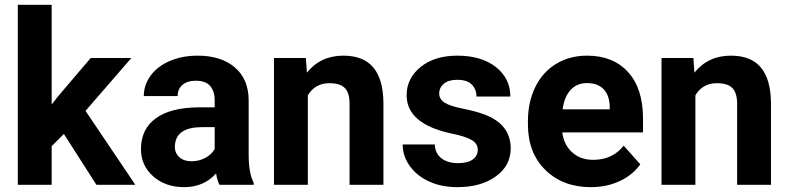

<svg xmlns="http://www.w3.org/2000/svg" viewBox="-20 -770 3285 800"><path d="M246.1 -211.9 195.3 -161.1V0H54.2V-750H195.3V-334.5L222.7 -369.6L357.9 -528.3H527.3L336.4 -308.1L543.9 0H381.8Z M894.5 0Q884.8 -19 880.4 -47.4Q829.1 9.8 747.1 9.8Q669.4 9.8 618.4 -35.2Q567.4 -80.1 567.4 -148.4Q567.4 -232.4 629.6 -277.3Q691.9 -322.3 809.6 -322.8H874.5V-353Q874.5 -389.6 855.7 -411.6Q836.9 -433.6 796.4 -433.6Q760.7 -433.6 740.5 -416.5Q720.2 -399.4 720.2 -369.6H579.1Q579.1 -415.5 607.4 -454.6Q635.7 -493.7 687.5 -515.9Q739.3 -538.1 803.7 -538.1Q901.4 -538.1 958.7 -489Q1016.1 -439.9 1016.1 -351.1V-122.1Q1016.6 -46.9 1037.1 -8.3V0ZM777.8 -98.1Q809.1 -98.1 835.4 -112.1Q861.8 -126 874.5 -149.4V-240.2H821.8Q715.8 -240.2 709 -167L708.5 -158.7Q708.5 -132.3 727.1 -115.2Q745.6 -98.1 777.8 -98.1Z M1254.4 -528.3 1258.8 -467.3Q1315.4 -538.1 1410.6 -538.1Q1494.6 -538.1 1535.6 -488.8Q1576.7 -439.5 1577.6 -341.3V0H1436.5V-337.9Q1436.5 -382.8 1417 -403.1Q1397.5 -423.3 1352.1 -423.3Q1292.5 -423.3 1262.7 -372.6V0H1121.6V-528.3Z M1970.7 -146Q1970.7 -171.9 1945.1 -186.8Q1919.4 -201.7 1862.8 -213.4Q1674.3 -252.9 1674.3 -373.5Q1674.3 -443.8 1732.7 -491Q1791 -538.1 1885.3 -538.1Q1985.8 -538.1 2046.1 -490.7Q2106.4 -443.4 2106.4 -367.7H1965.3Q1965.3 -397.9 1945.8 -417.7Q1926.3 -437.5 1884.8 -437.5Q1849.1 -437.5 1829.6 -421.4Q1810.1 -405.3 1810.1 -380.4Q1810.1 -356.9 1832.3 -342.5Q1854.5 -328.1 1907.2 -317.6Q1960 -307.1 1996.1 -293.9Q2107.9 -252.9 2107.9 -151.9Q2107.9 -79.6 2045.9 -34.9Q1983.9 9.8 1885.7 9.8Q1819.3 9.8 1767.8 -13.9Q1716.3 -37.6 1687 -78.9Q1657.7 -120.1 1657.7 -168H1791.5Q1793.5 -130.4 1819.3 -110.4Q1845.2 -90.3 1888.7 -90.3Q1929.2 -90.3 1950 -105.7Q1970.7 -121.1 1970.7 -146Z M2441.9 9.8Q2325.7 9.8 2252.7 -61.5Q2179.7 -132.8 2179.7 -251.5V-265.1Q2179.7 -344.7 2210.4 -407.5Q2241.2 -470.2 2297.6 -504.2Q2354 -538.1 2426.3 -538.1Q2534.7 -538.1 2596.9 -469.7Q2659.2 -401.4 2659.2 -275.9V-218.3H2322.8Q2329.6 -166.5 2364 -135.3Q2398.4 -104 2451.2 -104Q2532.7 -104 2578.6 -163.1L2647.9 -85.4Q2616.2 -40.5 2562 -15.4Q2507.8 9.8 2441.9 9.8ZM2425.8 -423.8Q2383.8 -423.8 2357.7 -395.5Q2331.5 -367.2 2324.2 -314.5H2520.5V-325.7Q2519.5 -372.6 2495.1 -398.2Q2470.7 -423.8 2425.8 -423.8Z M2869.1 -528.3 2873.5 -467.3Q2930.2 -538.1 3025.4 -538.1Q3109.4 -538.1 3150.4 -488.8Q3191.4 -439.5 3192.4 -341.3V0H3051.3V-337.9Q3051.3 -382.8 3031.7 -403.1Q3012.2 -423.3 2966.8 -423.3Q2907.2 -423.3 2877.4 -372.6V0H2736.3V-528.3Z"/></svg>

Font: Roboto
Style: Bold
Weight: 700
Designer: Google
Version: Version 2.134; 2016; ttfautohint (v1.6)